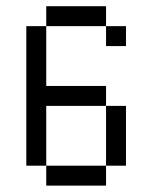

<svg xmlns="http://www.w3.org/2000/svg" viewBox="-20 -582 478 602"><path d="M312.5 -250H375V-62.5H312.5ZM125 -62.5H312.5V0H125ZM62.5 -500H125V-312.5H312.5V-250H125V-62.5H62.5ZM125 -562.5H312.5V-500H125ZM312.5 -500H375V-437.5H312.5Z"/></svg>

Font: Pixel Operator SC
Style: Regular
Weight: 400
Designer: Jayvee Enaguas (GrandChaos9000)
Foundry: The Grandoplex Project
Version: Version 1.4.1 (September 5, 2015)